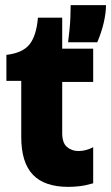

<svg xmlns="http://www.w3.org/2000/svg" viewBox="-20 -718 434 750"><path d="M247 12Q154 12 108.5 -35.5Q63 -83 63 -183V-402H5V-504H8Q70 -512 96 -545.5Q122 -579 128 -647V-649H223V-528H344V-398H223V-198Q223 -160 241.5 -144Q260 -128 287 -128Q301 -128 316 -132Q331 -136 344 -143V-2Q313 7 289 9.5Q265 12 247 12ZM246 -553Q249 -577 251.5 -601.5Q254 -626 255 -650.5Q256 -675 256 -698H394Q394 -668 385.5 -630.5Q377 -593 360 -553Z"/></svg>

Font: Bricolage Grotesque 96pt ExtraBold
Style: Regular
Weight: 800
Designer: Mathieu Triay
Foundry: Atelier Triay
Version: Version 1.001;gftools[0.9.33.dev8+g029e19f]